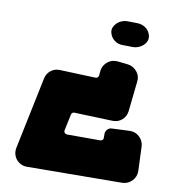

<svg xmlns="http://www.w3.org/2000/svg" viewBox="-90 -811 918 996"><g transform="rotate(10 369.0 -313.0)"><path d="M555 -729Q580 -728 598.5 -714Q617 -700 623 -677Q627 -662 622 -648.5Q617 -635 606.5 -625Q596 -615 581.5 -609Q567 -603 552 -603L497 -604Q472 -604 453.5 -618.5Q435 -633 429 -656Q425 -671 430 -684Q435 -697 445.5 -707.5Q456 -718 470.5 -724Q485 -730 500 -730ZM126 -362Q131 -388 151.5 -404.5Q172 -421 199 -420L387 -413Q394 -412 399 -416.5Q404 -421 405 -428L407 -452Q411 -482 434 -500.5Q457 -519 487 -516L542 -510Q571 -506 590 -483Q609 -460 605 -431L588 -273Q585 -244 564 -225.5Q543 -207 514 -208L313 -215Q307 -216 302 -212Q297 -208 296 -202L278 -117Q276 -109 281.5 -103Q287 -97 295 -97H468Q476 -97 481 -102Q486 -107 485 -115V-131Q484 -146 494 -157Q504 -168 519 -168L611 -172Q641 -173 662.5 -153Q684 -133 686 -103L691 25Q692 55 671 77Q650 99 620 100L118 104Q101 104 86.5 97Q72 90 62 78Q52 66 48 50.5Q44 35 47 18Z"/></g></svg>

Font: d puntillas B to tiptoe
Style: Regular
Weight: 400
Designer: deFharo
Foundry: deFharo.com
Version: Version 1.001 2012